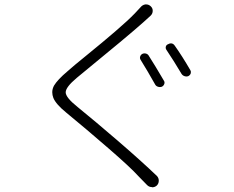

<svg xmlns="http://www.w3.org/2000/svg" viewBox="-20 -794 1040 852"><path d="M603.5 -529.3Q599.6 -536.1 602.1 -543.5Q604.5 -550.8 611.3 -554.7Q619.1 -558.6 627.9 -556.2Q636.7 -553.7 640.6 -545.9Q667 -504.9 707 -436.5Q711.9 -429.7 709 -421.4Q706.1 -413.1 698.2 -409.2Q689.5 -406.2 680.7 -409.2Q671.9 -412.1 668 -419.9Q632.8 -482.4 603.5 -529.3ZM718.8 -572.3Q713.9 -579.1 715.8 -586.9Q717.8 -594.7 725.6 -597.7Q732.4 -601.6 738.3 -601.6Q749 -601.6 755.9 -590.8Q789.1 -543.9 824.2 -483.4Q827.1 -478.5 827.1 -474.6Q827.1 -470.7 826.2 -467.8Q823.2 -460 815.4 -456.1Q807.6 -453.1 798.8 -456.1Q790 -459 785.2 -466.8Q751 -524.4 718.8 -572.3ZM603.5 -761.7Q612.3 -772.5 625 -774.4Q627 -774.4 628.9 -774.4Q639.6 -774.4 648.4 -766.6Q658.2 -757.8 657.7 -745.1Q657.2 -732.4 647.5 -723.6Q619.1 -697.3 616.2 -695.3Q556.6 -641.6 320.3 -448.2Q271.5 -407.2 271.5 -384.3Q271.5 -361.3 324.2 -319.3Q402.3 -255.9 504.9 -167.5Q607.4 -79.1 676.8 -12.7Q684.6 -3.9 684.6 7.8Q684.6 20.5 675.8 29.3Q667 37.1 655.3 37.1Q654.3 37.1 653.3 36.1Q641.6 36.1 632.8 27.3Q602.5 -2.9 595.7 -10.7Q559.6 -50.8 460.9 -136.2Q362.3 -221.7 274.4 -293.9Q228.5 -331.1 216.8 -359.4Q211.9 -372.1 211.9 -384.8Q211.9 -399.4 219.7 -414.1Q235.4 -440.4 279.3 -477.5Q301.8 -498 368.7 -552.2Q435.5 -606.4 491.7 -654.8Q547.9 -703.1 578.1 -734.4Q589.8 -746.1 603.5 -761.7Z"/></svg>

Font: Gen Jyuu Gothic Light
Style: Regular
Weight: 200
Designer: [Source Han Sans]
Ryoko NISHIZUKA  (kana & ideographs); Paul D. Hunt (Latin, Greek & Cyrillic); Wenlong ZHANG  (bopomofo
Version: Version 1.002.20150607